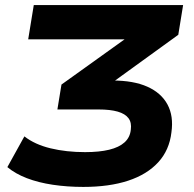

<svg xmlns="http://www.w3.org/2000/svg" viewBox="-20 -725 763 756"><path d="M308 11Q245 11 188 2.5Q131 -6 85.5 -23.5Q40 -41 9 -67L76 -188Q117 -156 179 -141Q241 -126 315 -126Q371 -126 410 -135.5Q449 -145 470.5 -164.5Q492 -184 495 -214Q499 -242 486 -259.5Q473 -277 443.5 -285.5Q414 -294 368 -294H206L222 -392L529 -612L524 -570H91L113 -705H701L682 -588L378 -368L363 -408H422Q506 -408 560.5 -383.5Q615 -359 639.5 -313.5Q664 -268 655 -204Q647 -134 603 -86Q559 -38 484.5 -13.5Q410 11 308 11Z"/></svg>

Font: Nunito Sans 10pt SemiExpanded ExtraBold
Style: Italic
Weight: 800
Width: 6
Italic angle: -9°
Designer: Vernon Adams
Foundry: Vernon Adams
Version: Version 3.101;gftools[0.9.27]